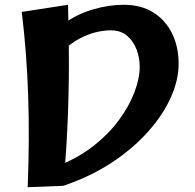

<svg xmlns="http://www.w3.org/2000/svg" viewBox="-20 -778 816 804"><path d="M117 -551Q173 -627 237.5 -673Q302 -719 369 -738.5Q436 -758 498 -758Q570 -758 621 -726.5Q672 -695 700 -639Q728 -583 728 -510Q728 -443 695 -369.5Q662 -296 599 -225.5Q536 -155 447 -96.5Q358 -38 245 0L234 -88Q312 -120 373.5 -168.5Q435 -217 477.5 -274.5Q520 -332 542.5 -390.5Q565 -449 565 -499Q565 -536 552 -570.5Q539 -605 512.5 -628Q486 -651 443 -651Q415 -651 381.5 -643Q348 -635 311.5 -615.5Q275 -596 239 -560.5Q203 -525 170 -470ZM96 6Q100 -99 100.5 -193Q101 -287 98 -376Q95 -465 88.5 -552Q82 -639 71 -728L265 -758Q267 -665 268 -587.5Q269 -510 268 -440Q267 -370 264.5 -301.5Q262 -233 257.5 -159.5Q253 -86 245 0Z"/></svg>

Font: Marhey Light Medium
Style: Regular
Weight: 500
Version: Version 1.000